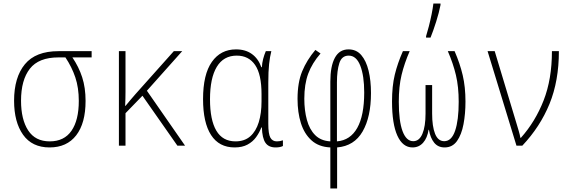

<svg xmlns="http://www.w3.org/2000/svg" viewBox="-20 -817 3220 1077"><path d="M258 10Q160 10 109.5 -61Q59 -132 59 -252Q59 -383 119.5 -456.5Q180 -530 308 -530H494V-495H386Q422 -442 441 -383.5Q460 -325 460 -251Q460 -126 407.5 -58Q355 10 258 10ZM259 -24Q340 -24 381 -83.5Q422 -143 422 -251Q422 -325 402.5 -383Q383 -441 347 -495H308Q197 -495 147.5 -431.5Q98 -368 98 -252Q98 -147 138 -85.5Q178 -24 259 -24Z M647 0V-530H684V-382Q684 -341 684 -303Q684 -265 682 -223H684Q698 -240 711 -255.5Q724 -271 739 -288L955 -530H1002L804 -308L1018 0H975L779 -280L684 -182V0Z M1296 10Q1209 10 1164 -59.5Q1119 -129 1119 -261Q1119 -400 1168.5 -470Q1218 -540 1304 -540Q1357 -540 1393 -514Q1429 -488 1446 -440H1449Q1450 -463 1456 -486Q1462 -509 1471 -530H1502Q1494 -499 1489.5 -458Q1485 -417 1485 -352V-123Q1485 -66 1496.5 -45Q1508 -24 1533 -24Q1551 -24 1567 -30V2Q1552 10 1526 10Q1487 10 1469 -16Q1451 -42 1449 -102H1446Q1435 -73 1416.5 -47.5Q1398 -22 1368.5 -6Q1339 10 1296 10ZM1301 -24Q1352 -24 1384 -52.5Q1416 -81 1431.5 -131.5Q1447 -182 1447 -248V-289Q1447 -400 1411 -452.5Q1375 -505 1308 -505Q1234 -505 1196 -442Q1158 -379 1158 -260Q1158 -144 1193.5 -84Q1229 -24 1301 -24Z M1833 10Q1768 7 1727.5 -29.5Q1687 -66 1668 -126Q1649 -186 1649 -262Q1649 -354 1675 -417Q1701 -480 1749 -537L1778 -517Q1731 -463 1709 -404Q1687 -345 1687 -263Q1687 -198 1701.5 -144.5Q1716 -91 1748 -59Q1780 -27 1833 -24V-359Q1833 -446 1858.5 -493Q1884 -540 1935 -540Q1979 -540 2006.5 -508Q2034 -476 2047.5 -420.5Q2061 -365 2061 -295Q2061 -161 2014 -79.5Q1967 2 1871 10V240H1833ZM1870 -24Q1945 -30 1984 -99.5Q2023 -169 2023 -298Q2023 -392 2001 -448.5Q1979 -505 1936 -505Q1897 -505 1883.5 -463Q1870 -421 1870 -355Z M2294 10Q2239 10 2209 -56Q2179 -122 2179 -248Q2179 -334 2194.5 -398Q2210 -462 2240 -530H2278Q2248 -461 2232.5 -396.5Q2217 -332 2217 -246Q2217 -138 2238 -81.5Q2259 -25 2298 -25Q2332 -25 2349.5 -66.5Q2367 -108 2367 -180V-340H2404V-180Q2404 -108 2420.5 -66.5Q2437 -25 2472 -25Q2513 -25 2533 -84Q2553 -143 2553 -246Q2553 -330 2537.5 -395.5Q2522 -461 2492 -530H2530Q2560 -461 2575.5 -395Q2591 -329 2591 -247Q2591 -179 2580 -120.5Q2569 -62 2543.5 -26Q2518 10 2474 10Q2437 10 2415.5 -16.5Q2394 -43 2386 -89H2384Q2377 -43 2353.5 -16.5Q2330 10 2294 10ZM2370 -614Q2377 -636 2385.5 -669Q2394 -702 2401 -736.5Q2408 -771 2411 -797H2451V-789Q2443 -747 2426.5 -695Q2410 -643 2395 -606H2370Z M2877 0 2715 -530H2755L2878 -122Q2883 -105 2889.5 -83.5Q2896 -62 2899 -44H2902Q2983 -135 3029.5 -254Q3076 -373 3076 -530H3115Q3115 -363 3062.5 -234.5Q3010 -106 2910 0Z"/></svg>

Font: Noto Sans Mono Condensed ExtraLight
Style: Regular
Weight: 200
Width: 3
Designer: Monotype Design Team
Foundry: Monotype Imaging Inc.
Version: Version 2.014; ttfautohint (v1.8.4.7-5d5b)